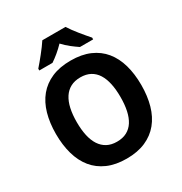

<svg xmlns="http://www.w3.org/2000/svg" viewBox="-212 -1084 1180 1248"><g transform="rotate(-30 378.0 -460.5)"><path d="M698.2 -357.9Q698.2 -275.4 679 -207.5Q659.7 -139.6 620.1 -91.3Q580.6 -43 520.3 -16.6Q460 9.8 377.9 9.8Q295.9 9.8 235.6 -16.6Q175.3 -43 136 -91.3Q96.7 -139.6 77.4 -207.8Q58.1 -275.9 58.1 -358.9Q58.1 -441.9 77.4 -509.5Q96.7 -577.1 136.2 -625Q175.8 -672.9 236.1 -699Q296.4 -725.1 378.9 -725.1Q460.9 -725.1 521 -699Q581.1 -672.9 620.4 -624.8Q659.7 -576.7 679 -509Q698.2 -441.4 698.2 -357.9ZM213.9 -357.9Q213.9 -301.8 223.6 -257.1Q233.4 -212.4 253.7 -181.4Q273.9 -150.4 304.7 -133.8Q335.4 -117.2 377.9 -117.2Q421.4 -117.2 452.4 -133.8Q483.4 -150.4 503.2 -181.4Q522.9 -212.4 532.5 -257.1Q542 -301.8 542 -357.9Q542 -414.1 532.5 -458.7Q522.9 -503.4 503.2 -534.7Q483.4 -565.9 452.6 -582.5Q421.9 -599.1 378.9 -599.1Q336.4 -599.1 305.2 -582.5Q273.9 -565.9 253.7 -534.7Q233.4 -503.4 223.6 -458.7Q213.9 -414.1 213.9 -357.9ZM476.1 -771Q451.2 -787.6 424.3 -808.6Q397.5 -829.6 372.1 -856.9Q345.7 -829.6 320.3 -808.6Q294.9 -787.6 270 -771H170.9V-784.2Q183.6 -798.3 199 -816.9Q214.4 -835.4 230.2 -855.2Q246.1 -875 260.7 -894.8Q275.4 -914.6 286.1 -931.2H460Q470.2 -914.6 484.9 -894.8Q499.5 -875 515.4 -855.2Q531.2 -835.4 547.1 -816.9Q563 -798.3 575.2 -784.2V-771Z"/></g></svg>

Font: Droid Sans
Style: Bold
Weight: 700
Foundry: Ascender Corporation
Version: Version 1.00 build 112